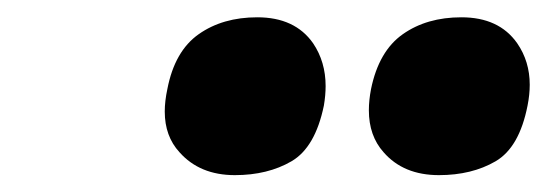

<svg xmlns="http://www.w3.org/2000/svg" viewBox="-20 -757 640 222"><path d="M487.5 -554.5Q446.5 -554.5 423.5 -581Q406.5 -600 406.5 -629.5Q406.5 -641 409 -654Q418 -698 445.8 -717.5Q473.5 -737 513.5 -737Q557 -737 578 -707Q592.5 -686 592.5 -659Q592.5 -647.5 590 -635Q580.5 -586.5 553 -570.5Q525.5 -554.5 487.5 -554.5ZM251.5 -554.5Q211 -554.5 187.5 -581Q170.5 -599.5 170.5 -628Q170.5 -640 173.5 -654Q182 -698 209.8 -717.5Q237.5 -737 277.5 -737Q321 -737 342 -707Q356.5 -685.5 356.5 -657.5Q356.5 -647 354.5 -635Q344.5 -586.5 317 -570.5Q289.5 -554.5 251.5 -554.5Z"/></svg>

Font: Heraclito ExtraBold
Style: Italic
Weight: 800
Italic angle: -12°
Designer: Kostas Bartsokas (font) & Cristiano Sobral (main changes)
Foundry: Kostas Bartsokas (font) & Cristiano Sobral (main changes)
Version: Version 1.00;July 8, 2020;FontCreator 13.0.0.2655 64-bit